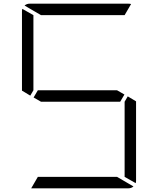

<svg xmlns="http://www.w3.org/2000/svg" viewBox="-20 -1020 856 1040"><path d="M161 -735V-531L144 -502L99 -529V-959Q99 -968 101 -972L161 -938ZM672 -498 717 -471V-41Q717 -32 715 -28L655 -62V-265V-469ZM631 -469H408H202L162 -492L185 -531H408H614L654 -508ZM202 -938 113 -990Q125 -1000 140 -1000H408H676Q686 -1000 690 -998L655 -938H408ZM614 -62 703 -10Q691 0 676 0H408H149L185 -62H408Z"/></svg>

Font: DSEG7 Modern
Style: Light
Weight: 300
Designer: Keshikan(Twitter:@keshinomi_88pro)
Version: Version 0.46